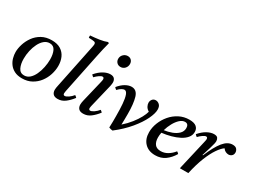

<svg xmlns="http://www.w3.org/2000/svg" viewBox="-51 -1354 2603 1967"><g transform="rotate(30 1251.0 -370.0)"><path d="M487 -284Q487 -233 470.5 -181Q454 -129 421 -85.5Q388 -42 339 -15Q290 12 226 12Q172 12 135.5 -7Q99 -26 77 -56Q55 -86 45.5 -121.5Q36 -157 36 -190Q36 -233 51.5 -283Q67 -333 99 -378Q131 -423 181 -451.5Q231 -480 300 -480Q365 -480 406.5 -453.5Q448 -427 467.5 -382.5Q487 -338 487 -284ZM381 -300Q381 -362 361.5 -402.5Q342 -443 296 -443Q260 -443 231.5 -419Q203 -395 183 -355Q163 -315 152.5 -267.5Q142 -220 142 -172Q142 -110 162.5 -67.5Q183 -25 230 -25Q267 -25 295 -50Q323 -75 342 -116Q361 -157 371 -205.5Q381 -254 381 -300Z M786 -113Q799 -104 809 -93Q775 -48 735.5 -18Q696 12 648 12Q611 12 594 -6.5Q577 -25 577 -56Q577 -67 579 -80Q581 -93 584 -106L689 -617Q692 -631 694 -642.5Q696 -654 696 -661Q696 -681 678.5 -685.5Q661 -690 613 -691Q612 -698 611.5 -704.5Q611 -711 612 -718Q666 -722 717.5 -729.5Q769 -737 806 -752L819 -745Q809 -708 798.5 -664Q788 -620 777 -565L684 -112Q683 -105 680.5 -93.5Q678 -82 678 -72Q678 -63 682 -57Q686 -51 696 -51Q713 -51 739 -69Q765 -87 786 -113Z M1088 -113Q1101 -104 1111 -93Q1077 -48 1037.5 -18Q998 12 950 12Q913 12 896 -6.5Q879 -25 879 -56Q879 -67 881 -79.5Q883 -92 886 -105L946 -355Q953 -384 953 -393Q953 -417 935 -417Q921 -417 898.5 -401.5Q876 -386 854 -363Q847 -368 841.5 -373Q836 -378 831 -384Q871 -431 913.5 -454.5Q956 -478 993 -478Q1027 -478 1041.5 -460.5Q1056 -443 1056 -417Q1056 -408 1054.5 -397.5Q1053 -387 1051 -376L987 -110Q986 -103 983 -92.5Q980 -82 980 -72Q980 -63 984 -57Q988 -51 998 -51Q1015 -51 1041 -69Q1067 -87 1088 -113ZM1042 -594Q1015 -594 998 -612Q981 -630 981 -656Q981 -686 1002.5 -707.5Q1024 -729 1054 -729Q1081 -729 1097 -711.5Q1113 -694 1113 -668Q1113 -638 1093 -616Q1073 -594 1042 -594Z M1254 0Q1256 -36 1256 -69.5Q1256 -103 1256 -134Q1256 -216 1251 -278.5Q1246 -341 1233 -377Q1220 -413 1196 -413Q1184 -413 1165 -402.5Q1146 -392 1123 -368Q1116 -373 1110.5 -378Q1105 -383 1100 -389Q1136 -433 1174 -454.5Q1212 -476 1246 -476Q1307 -476 1328 -406Q1349 -336 1349 -214Q1349 -185 1348.5 -150.5Q1348 -116 1347 -88Q1397 -132 1434 -179Q1471 -226 1494 -269Q1517 -312 1524 -342Q1498 -358 1486.5 -379.5Q1475 -401 1475 -421Q1475 -445 1489.5 -462.5Q1504 -480 1529 -480Q1552 -480 1572 -462Q1592 -444 1592 -405Q1592 -360 1559 -291Q1526 -222 1460.5 -143Q1395 -64 1298 11Q1290 11 1276 7.5Q1262 4 1254 0Z M2036 -398Q2036 -359 2011 -328.5Q1986 -298 1943.5 -276Q1901 -254 1849 -240Q1797 -226 1743 -220Q1737 -189 1737 -162Q1737 -112 1759 -82.5Q1781 -53 1830 -53Q1873 -53 1911 -76Q1949 -99 1978 -136Q1994 -127 2001 -117Q1967 -59 1918 -23.5Q1869 12 1801 12Q1722 12 1676.5 -35.5Q1631 -83 1631 -163Q1631 -219 1653 -275Q1675 -331 1714.5 -377.5Q1754 -424 1808.5 -452Q1863 -480 1927 -480Q1983 -480 2009.5 -458Q2036 -436 2036 -398ZM1751 -255Q1798 -261 1841.5 -277.5Q1885 -294 1913 -321.5Q1941 -349 1941 -389Q1941 -411 1931 -424.5Q1921 -438 1899 -438Q1868 -438 1839 -411.5Q1810 -385 1787 -343Q1764 -301 1751 -255Z M2189 0H2089L2171 -355Q2178 -384 2178 -393Q2178 -417 2160 -417Q2146 -417 2123.5 -401.5Q2101 -386 2079 -363Q2072 -368 2066.5 -373Q2061 -378 2056 -384Q2096 -431 2139 -454.5Q2182 -478 2219 -478Q2252 -478 2263 -462.5Q2274 -447 2274 -426Q2274 -413 2270 -395.5Q2266 -378 2254 -337L2222 -234L2228 -233Q2280 -358 2330 -419Q2380 -480 2438 -480Q2473 -480 2487.5 -462Q2502 -444 2502 -423Q2502 -398 2486 -384Q2470 -370 2448 -370Q2432 -370 2414 -378.5Q2396 -387 2384 -406Q2353 -386 2317 -333.5Q2281 -281 2247.5 -197.5Q2214 -114 2189 0Z"/></g></svg>

Font: Tiro Tamil
Style: Italic
Weight: 400
Italic angle: -11°
Designer: Tamil: Fernando Mello & Fiona Ross, assisted by Kaja Sojewska. Latin: John Hudson with Paul Hanslow, assisted by Kaja So
Foundry: Tiro Typeworks Ltd.
Version: Version 1.52